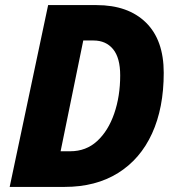

<svg xmlns="http://www.w3.org/2000/svg" viewBox="-20 -734 688 754"><path d="M18 0 169 -714H359Q483 -714 553 -645.5Q623 -577 623 -448Q623 -310 577 -209.5Q531 -109 443.5 -54.5Q356 0 234 0ZM218 -140H256Q318 -140 361.5 -180Q405 -220 428.5 -288Q452 -356 452 -438Q452 -507 424 -541Q396 -575 347 -575H307Z"/></svg>

Font: Noto Sans Disp ExtBd
Style: Italic
Weight: 800
Italic angle: -12°
Designer: Monotype Design Team
Foundry: Monotype Imaging Inc.
Version: Version 2.000;GOOG;noto-source:20170915:90ef993387c0